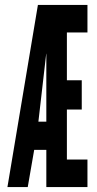

<svg xmlns="http://www.w3.org/2000/svg" viewBox="-20 -755 393 775"><path d="M10 0 133 -735H333V-624H250V-431H310V-313H250V-111H333V0H167V-150H118L92 0ZM135 -264H167V-538H166.5Z"/></svg>

Font: League Gothic Condensed
Style: Regular
Weight: 400
Width: 3
Designer: The League of Moveable Type
Version: Version 2.001